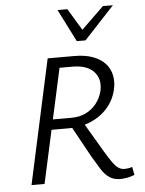

<svg xmlns="http://www.w3.org/2000/svg" viewBox="-60 -955 763 1012"><g transform="rotate(-5 321.0 -449.0)"><path d="M66 0 209 -658H351Q408 -658 449 -642.5Q490 -627 514 -600Q538 -573 545 -536Q552 -499 541 -457Q530 -415 505.5 -382Q481 -349 447 -326.5Q413 -304 372.5 -292.5Q332 -281 289 -281H155L165 -335H307Q350 -335 383.5 -351.5Q417 -368 439.5 -397Q462 -426 471 -462Q485 -524 449 -563.5Q413 -603 335 -603H267L135 0ZM536 9Q502 9 478.5 -6.5Q455 -22 436 -52Q417 -82 393 -123L295 -301L356 -322L461 -144Q482 -109 498 -86Q514 -63 529 -52.5Q544 -42 562 -42Q571 -42 581.5 -43.5Q592 -45 603 -49L611 -6Q587 3 569 6Q551 9 536 9ZM370 -735 389 -777 523 -907H576L416 -735ZM370 -735 283 -907H335L413 -778L416 -735Z"/></g></svg>

Font: Ysabeau Office
Style: Italic
Weight: 400
Italic angle: -12°
Designer: Christian Thalmann (Catharsis Fonts)
Version: Version 2.001;gftools[0.9.30]; featfreeze: tnum,lnum,ss02